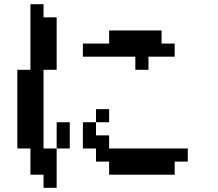

<svg xmlns="http://www.w3.org/2000/svg" viewBox="-20 -817 1040 915"><path d="M375 -546.9V-609.4H500V-671.9H750V-609.4H812.5V-546.9H687.5V-484.4H625V-546.9ZM375 -109.4V-234.4H437.5V-171.9H500V-109.4H875V-46.9H812.5V15.6H500V-46.9H437.5V-109.4ZM62.5 -109.4V-484.4H125V-796.9H187.5V-734.4H250V-484.4H187.5V-109.4H250V-234.4H312.5V-109.4H250V78.1H187.5V15.6H125V-109.4ZM437.5 -234.4V-296.9H500V-234.4Z"/></svg>

Font: KH Dot Dougenzaka 16
Style: Regular
Weight: 400
Designer: Original version for X68000 by Keitarou Hiraki (http://hp.vector.co.jp/authors/VA000874/) / TrueType conversion by Homem
Version: Version 1.00.20150527